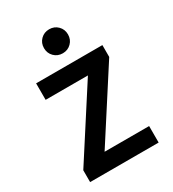

<svg xmlns="http://www.w3.org/2000/svg" viewBox="-209 -996 998 1109"><g transform="rotate(-30 290.0 -441.5)"><path d="M60 0V-79L357 -540H75V-650H517V-571L220 -110H517V0ZM296 -723Q262 -723 239 -746Q216 -769 216 -803Q216 -837 239 -860Q262 -883 296 -883Q330 -883 353 -860Q376 -837 376 -803Q376 -769 353 -746Q330 -723 296 -723Z"/></g></svg>

Font: Sometype Mono
Style: Bold
Weight: 700
Monospace: yes
Designer: Ryoichi Tsunekawa
Foundry: Dharma Type
Version: Version 1.000; ttfautohint (v1.8.3)